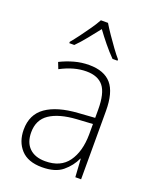

<svg xmlns="http://www.w3.org/2000/svg" viewBox="-144 -846 756 939"><g transform="rotate(20 234.0 -377.0)"><path d="M238 -539Q316 -539 353.5 -495.5Q391 -452 391 -355V0H361L355 -94H353Q334 -52 296.5 -21Q259 10 190 10Q117 10 80.5 -30Q44 -70 44 -133Q44 -212 102 -252.5Q160 -293 267 -300L353 -306V-349Q353 -434 324.5 -469.5Q296 -505 236 -505Q204 -505 171 -496Q138 -487 102 -468L89 -501Q123 -518 160.5 -528.5Q198 -539 238 -539ZM270 -269Q180 -263 131.5 -230.5Q83 -198 83 -133Q83 -80 112.5 -51.5Q142 -23 195 -23Q275 -23 313.5 -76.5Q352 -130 353 -219V-274ZM253 -764Q266 -742 285.5 -713.5Q305 -685 325 -657.5Q345 -630 360 -613V-606H334Q309 -631 282.5 -663.5Q256 -696 235 -725Q213 -697 186.5 -664Q160 -631 135 -606H109V-613Q125 -632 145.5 -659.5Q166 -687 185 -714.5Q204 -742 216 -764Z"/></g></svg>

Font: Noto Sans Hebrew SemiCondensed ExtraLight
Style: Regular
Weight: 200
Width: 4
Designer: Monotype Design Team
Foundry: Monotype Imaging Inc.
Version: Version 2.004; ttfautohint (v1.8.4.7-5d5b)